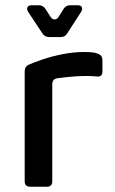

<svg xmlns="http://www.w3.org/2000/svg" viewBox="-20 -711 439 731"><path d="M95 0Q74 0 74 -21V-440Q74 -457 88 -464Q108 -473 141.5 -484.5Q175 -496 217 -504.5Q259 -513 302 -513Q320 -513 332.5 -511.5Q345 -510 354 -506Q370 -500 370 -482V-439Q370 -417 348 -420Q309 -423 271 -420.5Q233 -418 198 -413Q179 -410 179 -390V-21Q179 0 158 0ZM167 -570Q151 -570 142 -583L87 -666Q81 -676 84.5 -683.5Q88 -691 101 -691H128Q144 -691 153 -677L173 -646Q180 -637 188 -637Q196 -637 202 -645L222 -677Q231 -691 247 -691H275Q288 -691 291.5 -684Q295 -677 289 -666L236 -584Q228 -570 212 -570Z"/></svg>

Font: Pitagon Sans Medium
Style: Regular
Weight: 500
Designer: Travis Tran
Foundry: Pitagon
Version: Version 1.001; ttfautohint (v1.8.4.7-5d5b);gftools[0.9.26]